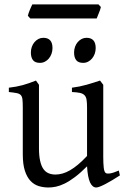

<svg xmlns="http://www.w3.org/2000/svg" viewBox="-20 -833 570 868"><path d="M522 -40Q503.9 -28.3 487.3 -18.3Q470.7 -8.3 456.5 -1Q442.4 6.3 431.6 10.5Q420.9 14.6 415 14.6Q397.9 14.6 387.2 -8.1Q376.5 -30.8 373.5 -81.1Q343.3 -50.8 318.1 -32Q293 -13.2 271.7 -2.9Q250.5 7.3 232.7 11Q214.8 14.6 199.2 14.6Q176.3 14.6 155.3 8.3Q134.3 2 118.2 -14.9Q102.1 -31.7 92.5 -61Q83 -90.3 83 -136.2V-347.2Q83 -370.6 81.5 -383.5Q80.1 -396.5 74 -403.1Q67.9 -409.7 55.2 -412.1Q42.5 -414.6 20 -417V-436.5Q37.6 -438.5 53 -441.4Q68.4 -444.3 82.8 -448.2Q97.2 -452.1 111.8 -457.3Q126.5 -462.4 142.6 -468.8L156.2 -449.7V-163.1Q156.2 -128.9 161.4 -106Q166.5 -83 176 -69.3Q185.5 -55.7 199.5 -49.8Q213.4 -43.9 231 -43.9Q246.6 -43.9 262.9 -48.6Q279.3 -53.2 296.6 -63.2Q314 -73.2 333 -89.1Q352.1 -105 373.5 -127.9V-347.2Q373.5 -369.1 371.3 -382.3Q369.1 -395.5 361.8 -402.8Q354.5 -410.2 341.1 -413.1Q327.6 -416 305.2 -417V-436.5Q340.3 -440.9 372.6 -450.2Q404.8 -459.5 432.1 -468.8L446.8 -449.7V-124Q446.8 -93.8 449 -74.7Q451.2 -55.7 458 -50.8Q463.9 -46.9 478 -49.1Q492.2 -51.3 517.1 -62ZM412.6 -615.7Q412.6 -602.1 408.2 -589.8Q403.8 -577.6 396.2 -568.6Q388.7 -559.6 378.4 -554.2Q368.2 -548.8 356 -548.8Q334 -548.8 324.5 -561Q314.9 -573.2 314.9 -595.7Q314.9 -609.4 319.3 -621.6Q323.7 -633.8 331.5 -642.8Q339.4 -651.9 349.4 -657Q359.4 -662.1 371.1 -662.1Q412.6 -662.1 412.6 -615.7ZM217.3 -615.7Q217.3 -602.1 212.9 -589.8Q208.5 -577.6 200.9 -568.6Q193.4 -559.6 183.1 -554.2Q172.9 -548.8 160.6 -548.8Q138.7 -548.8 129.2 -561Q119.6 -573.2 119.6 -595.7Q119.6 -609.4 124 -621.6Q128.4 -633.8 136.2 -642.8Q144 -651.9 154.1 -657Q164.1 -662.1 175.8 -662.1Q217.3 -662.1 217.3 -615.7ZM436 -801.3Q435.1 -795.9 432.6 -788.8Q430.2 -781.7 427.2 -774.7Q424.3 -767.6 421.6 -760.7Q418.9 -753.9 417 -749.5H116.7L106 -761.7Q106.9 -767.1 109.4 -773.9Q111.8 -780.8 114.7 -787.8Q117.7 -794.9 120.6 -801.5Q123.5 -808.1 126 -813H425.3Z"/></svg>

Font: Gentium Plus APac
Style: Regular
Weight: 400
Designer: J. Victor Gaultney, Annie Olsen, Iska Routamaa, Becca Hirsbrunner
Foundry: SIL International
Version: Version 5.000